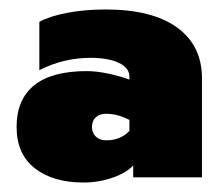

<svg xmlns="http://www.w3.org/2000/svg" viewBox="-20 -734 461 405"><path d="M15 -466Q15 -524 52 -554Q89 -584 163 -584Q184 -584 209.5 -578.5Q235 -573 253 -566V-572Q253 -591 230.5 -601.5Q208 -612 171 -612Q114 -612 63 -586V-688Q85 -700 122 -707Q159 -714 203 -714Q301 -714 353.5 -676Q406 -638 406 -569V-360H261V-385Q246 -369 217 -359Q188 -349 156 -349Q92 -349 53.5 -379Q15 -409 15 -466ZM253 -458V-481Q228 -494 204 -494Q190 -494 182 -486.5Q174 -479 174 -466Q174 -454 182 -446Q190 -438 204 -438Q220 -438 232.5 -443.5Q245 -449 253 -458Z"/></svg>

Font: Readiness Black
Style: Regular
Weight: 900
Designer: Katatrad Team
Foundry: CadsonDemak
Version: Version 1.00;April 23, 2019;FontCreator 11.5.0.2425 64-bit; 